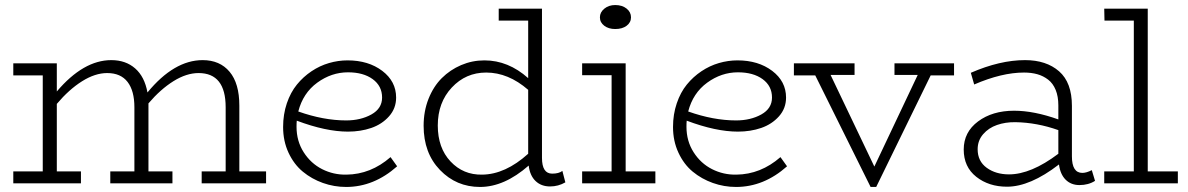

<svg xmlns="http://www.w3.org/2000/svg" viewBox="-20 -720 4667 754"><path d="M919.9 -46.9H1024.9V0H772V-46.9H866.2V-298.8Q866.2 -433.1 759.8 -433.1Q712.4 -433.1 661.4 -401.4Q610.4 -369.6 563 -314V-305.2V-46.9H657.2V0H413.1V-46.9H507.8V-298.8Q507.8 -363.3 481 -398.2Q454.1 -433.1 400.9 -433.1Q353.5 -433.1 302.2 -400.9Q251 -368.7 203.1 -312V-46.9H297.9V0H32.2V-46.9H147.9V-423.8H32.2V-471.2H203.1V-360.8Q307.6 -483.9 417 -483.9Q473.6 -483.9 510.7 -451.4Q547.9 -418.9 559.1 -356.9Q663.6 -483.9 775.9 -483.9Q843.3 -483.9 881.6 -438.2Q919.9 -392.6 919.9 -305.2Z M1513.7 -103 1539.6 -66.9Q1448.2 14.2 1339.4 14.2Q1292 14.2 1248 -1.5Q1204.1 -17.1 1169.2 -45.9Q1134.3 -74.7 1113 -120.4Q1091.8 -166 1091.8 -221.2Q1091.8 -271 1106.4 -314.2Q1121.1 -357.4 1146 -387.9Q1170.9 -418.5 1203.4 -440.2Q1235.8 -461.9 1272 -472.4Q1308.1 -482.9 1344.7 -482.9Q1426.8 -482.9 1481.2 -441.7Q1535.6 -400.4 1535.6 -336.9Q1535.6 -294.4 1507.8 -263.2Q1480 -231.9 1438 -217.5Q1396 -203.1 1346.7 -203.1Q1259.8 -203.1 1145.5 -246.1Q1144.5 -238.3 1144.5 -222.2Q1144.5 -166 1172.6 -122.1Q1200.7 -78.1 1245.1 -55.7Q1289.6 -33.2 1340.3 -34.2Q1436 -35.2 1513.7 -103ZM1346.7 -436Q1281.7 -436 1225.8 -395.3Q1169.9 -354.5 1151.4 -282.2Q1250.5 -247.1 1339.4 -247.1Q1396.5 -247.1 1438.5 -270.5Q1480.5 -293.9 1480.5 -336.9Q1480.5 -382.3 1443.6 -409.2Q1406.7 -436 1346.7 -436Z M2188.5 -48.8 2200.2 -3.9Q2172.4 12.2 2140.1 12.2Q2105.5 12.2 2083.3 -9Q2061 -30.3 2056.2 -69.8Q1960.4 14.2 1865.2 14.2Q1772 14.2 1707.8 -52.5Q1643.6 -119.1 1643.6 -226.1Q1643.6 -283.2 1662.8 -331.8Q1682.1 -380.4 1714.8 -413.1Q1747.6 -445.8 1791 -464.4Q1834.5 -482.9 1882.3 -482.9Q1976.1 -482.9 2054.2 -413.1V-639.2H1938.5V-686H2108.4V-100.1Q2108.4 -38.1 2148.4 -38.1Q2174.8 -38.1 2188.5 -48.8ZM1699.2 -227.1Q1699.2 -139.2 1749.3 -85.9Q1799.3 -32.7 1873.5 -34.2Q1964.4 -35.2 2054.2 -116.2V-367.2Q1976.1 -435.1 1889.2 -435.1Q1809.1 -435.1 1754.2 -376.2Q1699.2 -317.4 1699.2 -227.1Z M2396 -606Q2370.1 -606 2353 -618.9Q2335.9 -631.8 2335.9 -651.9Q2335.9 -671.9 2353.3 -686Q2370.6 -700.2 2396 -700.2Q2423.3 -700.2 2440.7 -686.3Q2458 -672.4 2458 -651.9Q2458 -631.8 2440.9 -618.9Q2423.8 -606 2396 -606ZM2437 -46.9H2553.7V0H2266.1V-46.9H2381.8V-424.8H2266.1V-471.2H2437Z M3044.9 -103 3070.8 -66.9Q2979.5 14.2 2870.6 14.2Q2823.2 14.2 2779.3 -1.5Q2735.4 -17.1 2700.4 -45.9Q2665.5 -74.7 2644.3 -120.4Q2623 -166 2623 -221.2Q2623 -271 2637.7 -314.2Q2652.3 -357.4 2677.2 -387.9Q2702.1 -418.5 2734.6 -440.2Q2767.1 -461.9 2803.2 -472.4Q2839.4 -482.9 2876 -482.9Q2958 -482.9 3012.5 -441.7Q3066.9 -400.4 3066.9 -336.9Q3066.9 -294.4 3039.1 -263.2Q3011.2 -231.9 2969.2 -217.5Q2927.2 -203.1 2877.9 -203.1Q2791 -203.1 2676.8 -246.1Q2675.8 -238.3 2675.8 -222.2Q2675.8 -166 2703.9 -122.1Q2731.9 -78.1 2776.4 -55.7Q2820.8 -33.2 2871.6 -34.2Q2967.3 -35.2 3044.9 -103ZM2877.9 -436Q2813 -436 2757.1 -395.3Q2701.2 -354.5 2682.6 -282.2Q2781.7 -247.1 2870.6 -247.1Q2927.7 -247.1 2969.7 -270.5Q3011.7 -293.9 3011.7 -336.9Q3011.7 -382.3 2974.9 -409.2Q2938 -436 2877.9 -436Z M3726.6 -471.2V-423.8H3634.8L3420.9 14.2H3398.9L3181.6 -423.8H3097.7V-471.2H3335.9V-425.8H3241.7L3413.6 -65.9L3584 -425.8H3492.7V-471.2Z M4267.6 -51.8 4280.3 -9.8Q4254.4 6.8 4219.2 6.8Q4186 6.8 4164.8 -14.4Q4143.6 -35.6 4138.7 -74.2Q4025.4 13.2 3934.6 13.2Q3863.3 13.2 3814 -25.6Q3764.6 -64.5 3764.6 -132.8Q3764.6 -201.2 3821 -243.2Q3877.4 -285.2 3962.4 -285.2Q4040.5 -285.2 4136.2 -251V-306.2Q4136.2 -341.3 4125.7 -366.9Q4115.2 -392.6 4096.2 -407.2Q4077.1 -421.9 4053.7 -428.5Q4030.3 -435.1 4001.5 -435.1Q3914.1 -435.1 3805.7 -388.2L3792.5 -434.1Q3906.7 -483.9 4005.4 -483.9Q4088.9 -483.9 4139.2 -439.9Q4189.5 -396 4189.5 -304.2V-106Q4189.5 -41 4230.5 -41Q4246.1 -41 4267.6 -51.8ZM3819.3 -133.8Q3819.3 -86.9 3855 -61Q3890.6 -35.2 3942.4 -35.2Q4028.8 -35.2 4136.2 -116.2V-209Q4052.2 -238.8 3967.3 -240.2Q3928.2 -240.7 3895.3 -229.2Q3862.3 -217.8 3840.8 -192.9Q3819.3 -168 3819.3 -133.8Z M4487.3 -46.9H4605.5V0H4316.4V-46.9H4432.6V-639.2H4317.4L4316.4 -686H4487.3Z"/></svg>

Font: BioRhyme Light
Style: Regular
Weight: 300
Designer: Aoife Mooney
Foundry: Aoife Mooney Type
Version: Version 1.500;PS 001.500;hotconv 1.0.88;makeotf.lib2.5.64775